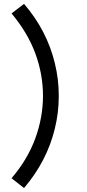

<svg xmlns="http://www.w3.org/2000/svg" viewBox="-20 -788 447 983"><path d="M103 174.8 39.1 124.5Q120.6 29.3 160.2 -78.1Q199.7 -185.5 200.2 -296.9Q199.7 -409.7 160.6 -515.1Q121.6 -620.6 39.1 -719.2L103 -768.1Q162.1 -699.7 201.4 -623.5Q240.7 -547.4 260.7 -464.8Q280.8 -382.3 280.8 -300.8V-293Q280.8 -211.4 260.7 -129.2Q240.7 -46.9 201.4 29.3Q162.1 105.5 103 174.8Z"/></svg>

Font: Potro Sans Bangla SemiBold
Style: Regular
Weight: 600
Designer: Jayed Ahsan Saad
Foundry: Codepotro
Version: Potro Sans Bangla;Version 0.996;CodepotroFonts;